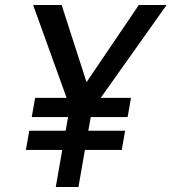

<svg xmlns="http://www.w3.org/2000/svg" viewBox="-20 -747 689 771"><path d="M230 -145H84L97.5 -222H243.5L253.5 -277H107.5L121 -354H247.5L113 -727H227.5L327.5 -417L537.5 -727H649L384.5 -354H506L492.5 -277H344.5L334.5 -222H482.5L469 -145H321L295 4H204Z"/></svg>

Font: JuliaMono BoldItalic
Style: Regular
Weight: 700
Italic angle: -9°
Monospace: yes
Designer: cormullion
Foundry: corm
Version: Version 0.049; ttfautohint (v1.8.4)